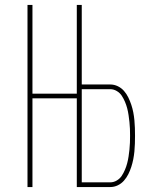

<svg xmlns="http://www.w3.org/2000/svg" viewBox="-20 -755 640 775"><path d="M91 0V-735H111V-377H290V-735H310V-414H425Q441 -414 455.5 -407Q470 -400 480.5 -388Q491 -376 498 -361.5Q505 -347 510 -332Q515 -317 518 -301.5Q521 -286 522.5 -270Q524 -254 524.5 -238.5Q525 -223 525 -207Q525 -191 524.5 -175Q524 -159 522.5 -143.5Q521 -128 518 -112.5Q515 -97 510 -81.5Q505 -66 498 -52Q491 -38 480.5 -26Q470 -14 455.5 -7Q441 0 425 0H290V-358H111V0ZM425 -19Q439 -19 451.5 -26.5Q464 -34 471.5 -45.5Q479 -57 484.5 -70Q490 -83 493.5 -96.5Q497 -110 499 -123.5Q501 -137 502.5 -151Q504 -165 504.5 -179Q505 -193 505 -207Q505 -221 504.5 -235Q504 -249 502.5 -262.5Q501 -276 499 -290Q497 -304 493.5 -317.5Q490 -331 484.5 -344Q479 -357 471.5 -368.5Q464 -380 451.5 -387.5Q439 -395 425 -395H310V-19Z"/></svg>

Font: Iosevka SS04 Thin Extended
Style: Regular
Weight: 100
Width: 7
Monospace: yes
Designer: Belleve Invis
Foundry: Belleve Invis
Version: Version 19.0.0; ttfautohint (v1.8.4)